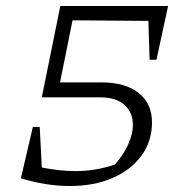

<svg xmlns="http://www.w3.org/2000/svg" viewBox="-20 -615 612 643"><path d="M214 8Q134 8 50 -18L90 -190H113L120 -54Q181 -42 231 -42Q301 -42 365 -64Q396 -100 410.5 -134Q425 -168 425 -197Q425 -238 397 -263.5Q369 -289 316 -289H120L182 -595H543L504 -415H481L477 -545L223 -547L181 -339H321Q400 -339 444.5 -303.5Q489 -268 489 -205Q489 -142 454 -94Q419 -46 357 -19Q295 8 214 8Z"/></svg>

Font: Piazzolla Light
Style: Italic
Weight: 300
Italic angle: -11.3°
Designer: Juan Pablo del Peral
Foundry: Huerta Tipografica
Version: Version 1.330